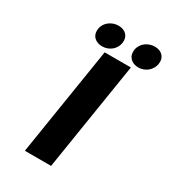

<svg xmlns="http://www.w3.org/2000/svg" viewBox="-211 -986 968 1091"><g transform="rotate(30 272.5 -441.0)"><path d="M146 -808C139 -761 171 -733 215 -733C258 -733 299 -762 306 -808C313 -853 283 -882 239 -882C196 -882 153 -854 146 -808ZM132 0H304L417 -711H245ZM384 -808C377 -762 408 -732 453 -732C497 -732 537 -763 544 -808C551 -853 521 -882 477 -882C434 -882 391 -854 384 -808Z"/></g></svg>

Font: Asimov Pro
Style: UltObl
Weight: 900
Designer: Google
Version: Version 2.000980; 2014